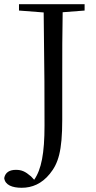

<svg xmlns="http://www.w3.org/2000/svg" viewBox="-35 -748 457 910"><path d="M55 -698 172 -689C176 -400 176 -285 176 -153C176 -21 161 55 127 104L112 88C84 64 67 57 40 57C12 57 -10 68 -15 96C-11 129 23 142 68 142C117 142 163 123 201 76C241 27 260 -31 260 -180V-391C260 -493 260 -593 262 -690L366 -698V-728H55Z"/></svg>

Font: Harano Aji Mincho K1
Style: Regular
Weight: 400
Foundry: Masamichi Hosoda
Version: HaranoAjiMinchoK1-Regular version 20230610;ttx 4.39.4